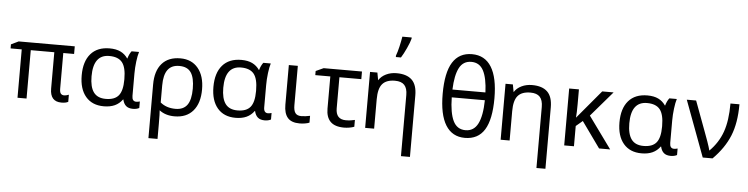

<svg xmlns="http://www.w3.org/2000/svg" viewBox="-55 -1064 6198 1591"><g transform="rotate(5 3044.5 -268.5)"><path d="M485.8 -49.8Q501 -49.8 524.4 -58.6V0.5Q504.9 11.7 468.3 11.7Q373.5 11.7 373.5 -96.7V-398.9H177.7V3.4H102.5V-398.9H9.8V-432.6L71.8 -462.4H538.1V-398.9H448.2V-102.5Q448.2 -71.8 458.3 -60.8Q468.3 -49.8 485.8 -49.8Z M831.5 -50.8Q905.8 -50.8 938.5 -91.1Q971.2 -131.3 971.2 -222.7V-229Q971.2 -325.2 938 -366.5Q904.8 -407.7 830.6 -407.7Q698.2 -407.7 698.2 -227.5Q698.2 -138.7 730.5 -94.7Q762.7 -50.8 831.5 -50.8ZM820.3 11.7Q723.6 11.7 669.9 -51.5Q616.2 -114.7 616.2 -228.5Q616.2 -344.2 671.1 -407.5Q726.1 -470.7 828.1 -470.7Q882.3 -470.7 918.9 -452.9Q955.6 -435.1 979.5 -399.9H981Q991.7 -437.5 1010.7 -462.4H1072.8Q1063 -432.1 1056.6 -380.6Q1050.3 -329.1 1050.3 -280.3V-95.2Q1050.3 -49.3 1085.4 -49.3Q1097.7 -49.3 1115.2 -54.2V0Q1093.3 11.7 1063.5 11.7Q1026.4 11.7 1005.9 -5.9Q985.4 -23.4 977.5 -58.6H975.1Q949.2 -22.9 911.4 -5.6Q873.5 11.7 820.3 11.7Z M1620.1 -198.2Q1620.1 -84 1565.7 -20.3Q1511.2 43.5 1411.6 43.5Q1335.4 43.5 1284.7 3.9H1285.2Q1288.1 27.3 1288.1 116.7V242.2H1212.4V-204.1Q1212.4 -316.9 1265.9 -378.2Q1319.3 -439.5 1419.4 -439.5Q1513.2 -439.5 1566.7 -374.8Q1620.1 -310.1 1620.1 -198.2ZM1416 -376Q1351.1 -376 1319.6 -333Q1288.1 -290 1288.1 -202.6V-61Q1338.4 -19 1414.1 -19Q1480 -19 1511.5 -62.3Q1543 -105.5 1543 -198.2Q1543 -288.1 1513.2 -332Q1483.4 -376 1416 -376Z M1927.2 -50.8Q2001.5 -50.8 2034.2 -91.1Q2066.9 -131.3 2066.9 -222.7V-229Q2066.9 -325.2 2033.7 -366.5Q2000.5 -407.7 1926.3 -407.7Q1793.9 -407.7 1793.9 -227.5Q1793.9 -138.7 1826.2 -94.7Q1858.4 -50.8 1927.2 -50.8ZM1916 11.7Q1819.3 11.7 1765.6 -51.5Q1711.9 -114.7 1711.9 -228.5Q1711.9 -344.2 1766.8 -407.5Q1821.8 -470.7 1923.8 -470.7Q1978 -470.7 2014.6 -452.9Q2051.3 -435.1 2075.2 -399.9H2076.7Q2087.4 -437.5 2106.4 -462.4H2168.5Q2158.7 -432.1 2152.3 -380.6Q2146 -329.1 2146 -280.3V-95.2Q2146 -49.3 2181.2 -49.3Q2193.4 -49.3 2210.9 -54.2V0Q2189 11.7 2159.2 11.7Q2122.1 11.7 2101.6 -5.9Q2081.1 -23.4 2073.2 -58.6H2070.8Q2044.9 -22.9 2007.1 -5.6Q1969.2 11.7 1916 11.7Z M2393.6 -462.4V-134.3Q2393.6 -90.8 2408.4 -70.3Q2423.3 -49.8 2458.5 -49.8Q2474.1 -49.8 2495.1 -52.5Q2516.1 -55.2 2530.8 -58.6V-2Q2516.1 4.4 2493.4 8.1Q2470.7 11.7 2449.7 11.7Q2380.9 11.7 2349.9 -24.4Q2318.8 -60.5 2318.8 -132.3V-462.4Z M2927.2 -461.9V-398.4H2745.1V-140.1Q2745.1 -47.9 2829.1 -47.9Q2848.6 -47.9 2869.1 -50.5Q2889.6 -53.2 2903.8 -57.1V-0.5Q2887.7 6.3 2863.8 10.3Q2839.8 14.2 2819.8 14.2Q2742.7 14.2 2706.1 -22.5Q2669.4 -59.1 2669.4 -130.9V-398.4H2544.4V-432.6L2608.4 -461.9Z M3310.1 208.5V-299.3Q3310.1 -355.5 3285.2 -382.6Q3260.3 -409.7 3206.5 -409.7Q3135.3 -409.7 3102.1 -371.3Q3068.8 -333 3068.8 -243.2V1H2994.1V-464.4H3055.2L3066.9 -401.4Q3087.9 -435.1 3127.2 -454.1Q3166.5 -473.1 3214.8 -473.1Q3299.3 -473.1 3342 -432.1Q3384.8 -391.1 3384.8 -302.2V208.5ZM3196.3 -618.2Q3208 -648.4 3219 -696.3Q3230 -744.1 3235.4 -778.8H3313V-769Q3305.2 -737.8 3282.2 -688Q3259.3 -638.2 3238.8 -606H3196.3Z M4040 -336.4Q4040 -160.2 3986.8 -74.2Q3933.6 11.7 3823.7 11.7Q3718.3 11.7 3663.8 -76.2Q3609.4 -164.1 3609.4 -336.4Q3609.4 -513.2 3663.1 -598.9Q3716.8 -684.6 3823.7 -684.6Q3930.7 -684.6 3985.4 -596.2Q4040 -507.8 4040 -336.4ZM3823.7 -52.2Q3893.1 -52.2 3926.5 -117.7Q3960 -183.1 3962.4 -313.5H3687Q3689 -184.1 3720.9 -118.2Q3752.9 -52.2 3823.7 -52.2ZM3823.7 -620.6Q3755.4 -620.6 3723.4 -559.1Q3691.4 -497.6 3687 -378.4H3961.4Q3956.5 -497.6 3924.3 -559.1Q3892.1 -620.6 3823.7 -620.6Z M4437 208.5V-299.3Q4437 -355.5 4412.1 -382.6Q4387.2 -409.7 4333.5 -409.7Q4262.2 -409.7 4229 -371.3Q4195.8 -333 4195.8 -243.2V1H4121.1V-464.4H4182.1L4193.8 -401.4Q4214.8 -435.1 4254.2 -454.1Q4293.5 -473.1 4341.8 -473.1Q4426.3 -473.1 4469 -432.1Q4511.7 -391.1 4511.7 -302.2V208.5Z M4924.8 -471.2H5019.5L4840.3 -262.7L5032.2 2H4939.9L4786.1 -212.9L4731 -166.5V2H4649.9V-471.2H4731V-347.7Q4731 -276.9 4727.1 -235.4Z M5304.7 -50.8Q5378.9 -50.8 5411.6 -91.1Q5444.3 -131.3 5444.3 -222.7V-229Q5444.3 -325.2 5411.1 -366.5Q5377.9 -407.7 5303.7 -407.7Q5171.4 -407.7 5171.4 -227.5Q5171.4 -138.7 5203.6 -94.7Q5235.8 -50.8 5304.7 -50.8ZM5293.5 11.7Q5196.8 11.7 5143.1 -51.5Q5089.4 -114.7 5089.4 -228.5Q5089.4 -344.2 5144.3 -407.5Q5199.2 -470.7 5301.3 -470.7Q5355.5 -470.7 5392.1 -452.9Q5428.7 -435.1 5452.6 -399.9H5454.1Q5464.8 -437.5 5483.9 -462.4H5545.9Q5536.1 -432.1 5529.8 -380.6Q5523.4 -329.1 5523.4 -280.3V-95.2Q5523.4 -49.3 5558.6 -49.3Q5570.8 -49.3 5588.4 -54.2V0Q5566.4 11.7 5536.6 11.7Q5499.5 11.7 5479 -5.9Q5458.5 -23.4 5450.7 -58.6H5448.2Q5422.4 -22.9 5384.5 -5.6Q5346.7 11.7 5293.5 11.7Z M5628.9 -463.9H5706.5L5799.3 -213.9Q5810.5 -185.5 5828.1 -135.3Q5845.7 -85 5851.6 -60.5H5852.1Q5925.3 -133.3 5958.7 -226.8Q5992.2 -320.3 5992.2 -463.9H6066.9Q6066.9 -308.6 6023.2 -201.2Q5979.5 -93.8 5883.8 2H5802.2Z"/></g></svg>

Font: XL-Viking
Style: Regular
Weight: 400
Foundry: Ascender Corporation
Version: Version 1.10 March 23, 2015